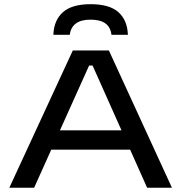

<svg xmlns="http://www.w3.org/2000/svg" viewBox="-20 -874 844 894"><path d="M23.5 0 319 -639H487L780.5 0H665L411 -569H395L139 0ZM196.5 -177V-267H607.5V-177ZM402 -854.5Q490 -854.5 531.5 -817.2Q573 -780 575.5 -712H499Q495 -747 471 -764.8Q447 -782.5 402 -782.5Q356.5 -782.5 332.8 -764.2Q309 -746 305 -712H228.5Q231 -780 273 -817.2Q315 -854.5 402 -854.5Z"/></svg>

Font: Anek Latin Expanded Medium
Style: Regular
Weight: 500
Width: 7
Designer: Yesha Goshar
Foundry: Ek Type
Version: Version 1.003